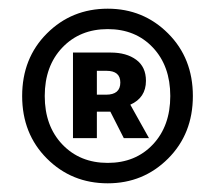

<svg xmlns="http://www.w3.org/2000/svg" viewBox="-20 -735 496 442"><path d="M228 -313Q145 -313 88 -370Q31 -427 31 -514Q31 -601 88 -658Q145 -715 228 -715Q310 -715 367 -658Q424 -601 424 -514Q424 -427 367 -370Q310 -313 228 -313ZM123.5 -402.5Q164 -360 228 -360Q292 -360 332 -402.5Q372 -445 372 -514Q372 -583 332 -625.5Q292 -668 228 -668Q164 -668 123.5 -625.5Q83 -583 83 -514Q83 -445 123.5 -402.5ZM148 -417V-614H235Q271 -614 293.5 -597.5Q316 -581 316 -549Q316 -510 280 -494L323 -417H265L234 -478H203V-417ZM203 -517H224Q257 -517 257 -545Q257 -572 225 -572H203Z"/></svg>

Font: Assistant
Style: Bold
Weight: 700
Designer: Hebrew By Ben Nathan, Latin by Paul Hunt
Version: Version 2.001;PS 002.001;hotconv 1.0.88;makeotf.lib2.5.64775